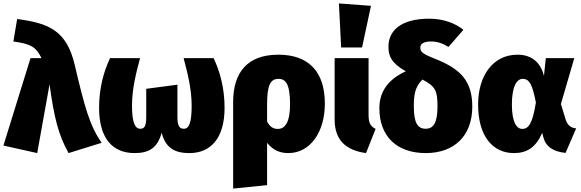

<svg xmlns="http://www.w3.org/2000/svg" viewBox="-20 -873 3391 1120"><path d="M80 -762 58 -631C159 -617 190 -600 222 -534H158L0 -24L197 20L269 -381C296 -186 320 -88 380 20L573 -40C502 -142 473 -252 416 -494C369 -694 266 -738 80 -762Z M1226 -534H1051C1074 -448 1098 -354 1098 -256C1098 -158 1083 -122 1053 -122C1031 -122 1015 -131 1015 -190V-379L833 -355V-190C833 -131 819 -122 798 -122C768 -122 750 -158 750 -256C750 -355 774 -448 797 -534H622C585 -456 558 -359 558 -244C558 -63 639 20 765 20C852 20 899 -12 923 -99C945 -13 995 20 1085 20C1206 20 1290 -63 1290 -244C1290 -359 1263 -456 1226 -534Z M1604 -554C1424 -554 1340 -452 1340 -277V227L1538 207V-40C1574 5 1615 20 1662 20C1790 20 1875 -103 1875 -269C1875 -458 1777 -554 1604 -554ZM1601 -121C1575 -121 1556 -131 1538 -164V-263C1538 -373 1556 -413 1604 -413C1642 -413 1672 -391 1672 -266C1672 -158 1642 -121 1601 -121Z M1957 -853 1970 -596H2092L2144 -839ZM2130 -534H1932V-176C1932 -52 2001 4 2115 20L2171 -121C2140 -137 2130 -157 2130 -202Z M2520 -529C2439 -561 2432 -572 2432 -596C2432 -617 2450 -631 2495 -631C2534 -631 2566 -618 2596 -599L2683 -699C2641 -734 2571 -764 2484 -764C2314 -764 2246 -690 2246 -602C2246 -548 2260 -507 2347 -457C2241 -409 2193 -335 2193 -242C2193 -78 2294 20 2464 20C2627 20 2735 -78 2735 -251C2735 -397 2670 -470 2520 -529ZM2463 -122C2415 -122 2394 -159 2394 -252C2394 -316 2399 -364 2444 -409C2522 -369 2532 -341 2532 -252C2532 -158 2509 -122 2463 -122Z M2999 -554C2856 -554 2769 -432 2769 -263C2769 -79 2854 20 2978 20C3055 20 3106 -14 3143 -98L3149 -74C3164 -16 3207 11 3279 19L3341 -124C3311 -127 3290 -141 3279 -178L3252 -266L3330 -534H3164L3153 -430C3136 -502 3087 -554 2999 -554ZM3029 -413C3069 -413 3086 -378 3106 -275C3087 -156 3065 -121 3026 -121C2997 -121 2966 -154 2966 -263C2966 -370 2995 -413 3029 -413Z"/></svg>

Font: Fira Sans Heavy
Style: Regular
Weight: 900
Designer: bBox Type GmbH & Carrois Corporate GbR & Edenspiekermann AG
Foundry: bBox Type GmbH & Carrois Corporate GbR & Edenspiekermann AG
Version: Version 4.300;PS 004.300;hotconv 1.0.88;makeotf.lib2.5.64775